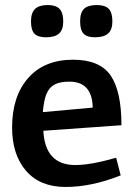

<svg xmlns="http://www.w3.org/2000/svg" viewBox="-20 -732 530 762"><path d="M441 -106 459 -36Q344 10 240 10Q139 10 83.5 -54Q28 -118 28 -226Q28 -350 92 -422.5Q156 -495 270 -495Q376 -495 419 -432.5Q462 -370 462 -235L152 -213Q159 -77 279 -77Q340 -77 441 -106ZM150 -287 348 -305Q346 -408 255 -408Q219 -408 197.5 -397Q176 -386 165 -360.5Q154 -335 150 -287ZM103 -647Q103 -681 119 -696.5Q135 -712 170 -712Q202 -712 216.5 -696.5Q231 -681 231 -647Q231 -614 214.5 -599Q198 -584 163 -584Q130 -584 116.5 -598.5Q103 -613 103 -647ZM298 -647Q298 -682 313.5 -697Q329 -712 364 -712Q397 -712 411.5 -697Q426 -682 426 -647Q426 -614 409 -599Q392 -584 357 -584Q325 -584 311.5 -598.5Q298 -613 298 -647Z"/></svg>

Font: Enriqueta SemiBold
Style: Regular
Weight: 600
Designer: Viviana Monsalve, Gustavo Ibarra
Foundry: 72Puntos
Version: Version 2.000